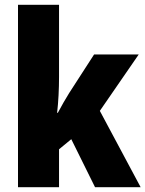

<svg xmlns="http://www.w3.org/2000/svg" viewBox="-20 -780 606 800"><path d="M226 -459Q226 -422 224 -383.5Q222 -345 218 -310H221Q232 -331 245 -353.5Q258 -376 268 -392L372 -553H558L396 -318L566 0H376L277 -200L226 -158V0H55V-760H226Z"/></svg>

Font: Noto Sans Lao Condensed Black
Style: Regular
Weight: 900
Width: 3
Designer: Monotype Design Team
Foundry: Monotype Imaging Inc.
Version: Version 2.003; ttfautohint (v1.8.4.7-5d5b)